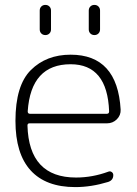

<svg xmlns="http://www.w3.org/2000/svg" viewBox="-20 -753 560 783"><path d="M268 -491Q106 -491 93 -299Q93 -289 102 -289H416Q425 -289 425 -299Q418 -491 268 -491ZM287 10Q167 10 105 -58Q43 -126 43 -260Q43 -405 106 -467.5Q169 -530 268 -530Q459 -530 472 -306Q473 -283 456.5 -266.5Q440 -250 416 -250H100Q92 -250 92 -241Q98 -29 290 -29Q357 -29 422 -53Q429 -56 435.5 -51.5Q442 -47 442 -39Q442 -18 421 -11Q352 10 287 10ZM342 -710Q342 -720 348.5 -726.5Q355 -733 365 -733Q375 -733 381.5 -726.5Q388 -720 388 -710V-633Q388 -623 381.5 -616.5Q375 -610 365 -610Q355 -610 348.5 -616.5Q342 -623 342 -633ZM142 -710Q142 -720 148.5 -726.5Q155 -733 165 -733Q175 -733 181.5 -726.5Q188 -720 188 -710V-633Q188 -623 181.5 -616.5Q175 -610 165 -610Q155 -610 148.5 -616.5Q142 -623 142 -633Z"/></svg>

Font: Rounded Mplus 1c Light
Style: Regular
Weight: 300
Version: Version 1.059.20150529